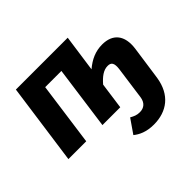

<svg xmlns="http://www.w3.org/2000/svg" viewBox="-172 -745 1181 1181"><g transform="rotate(-45 418.5 -154.5)"><path d="M669 -352C611 -352 562 -330 515 -290L549 -531H98L24 0H179L236 -414H377L320 0H475L499 -173C531 -210 563 -235 600 -235C628 -235 644 -222 636 -166L613 0L607 44C601 86 576 107 539 107C512 107 496 99 474 87L411 178C439 201 481 222 546 222C660 222 743 160 763 34L768 0L795 -190C809 -295 761 -352 669 -352Z"/></g></svg>

Font: Fira Sans
Style: Bold Italic
Weight: 700
Italic angle: -8°
Designer: bBox Type GmbH & Carrois Corporate GbR & Edenspiekermann AG
Foundry: bBox Type GmbH & Carrois Corporate GbR & Edenspiekermann AG
Version: Version 4.301;PS 004.301;hotconv 1.0.88;makeotf.lib2.5.64775